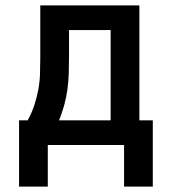

<svg xmlns="http://www.w3.org/2000/svg" viewBox="-20 -540 640 715"><path d="M51 155V-92H83Q98 -119 107.5 -147.5Q117 -176 122.5 -205.5Q128 -235 129 -265Q130 -295 130 -325V-520H499V-92H549V155H442V0H158V155ZM392 -92V-428H237V-325Q237 -295 236 -265.5Q235 -236 231 -206.5Q227 -177 219 -148Q211 -119 200 -92Z"/></svg>

Font: Iosevka SS04 Semibold Extended
Style: Regular
Weight: 600
Width: 7
Monospace: yes
Designer: Belleve Invis
Foundry: Belleve Invis
Version: Version 19.0.0; ttfautohint (v1.8.4)